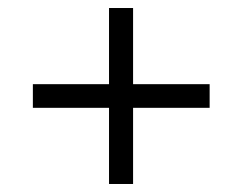

<svg xmlns="http://www.w3.org/2000/svg" viewBox="-20 -597 605 479"><path d="M252 -138H312V-328H503V-387H312V-577H252V-387H62V-328H252Z"/></svg>

Font: Noto Serif Gurmukhi SemiBold
Style: Regular
Weight: 600
Designer: Vaibhav Singh and the Monotype Design Team
Foundry: Monotype Imaging Inc.
Version: Version 2.004